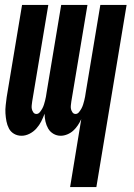

<svg xmlns="http://www.w3.org/2000/svg" viewBox="-20 -540 540 775"><path d="M263 215 308 -59Q302 -46 294 -34Q286 -22 275.5 -12.5Q265 -3 251.5 2.5Q238 8 225 8Q209 8 195.5 0Q182 -8 174.5 -21Q167 -34 163.5 -49.5Q160 -65 160 -81Q154 -65 146.5 -50Q139 -35 127 -21.5Q115 -8 99 0Q83 8 67 8Q50 8 36.5 0Q23 -8 16 -21.5Q9 -35 6 -50.5Q3 -66 2 -82.5Q1 -99 3 -115.5Q5 -132 7 -148L69 -520H175L110 -131Q109 -123 108 -115Q107 -107 108.5 -100Q110 -93 114.5 -86.5Q119 -80 127 -80Q135 -80 141 -87.5Q147 -95 151 -102.5Q155 -110 157.5 -118Q160 -126 162 -134Q164 -142 165.5 -150Q167 -158 168 -166L227 -520H333L268 -131Q267 -123 266 -115Q265 -107 266.5 -100Q268 -93 272.5 -86.5Q277 -80 285 -80Q293 -80 299 -87.5Q305 -95 309 -102.5Q313 -110 315.5 -118Q318 -126 320 -134Q322 -142 323.5 -150Q325 -158 326 -166L385 -520H491L369 215Z"/></svg>

Font: Iosevka Extrabold Oblique
Style: Regular
Weight: 800
Italic angle: -9°
Monospace: yes
Designer: Belleve Invis
Foundry: Belleve Invis
Version: Version 32.5.0; ttfautohint (v1.8.4)